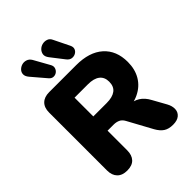

<svg xmlns="http://www.w3.org/2000/svg" viewBox="-266 -1093 1238 1238"><g transform="rotate(-45 353.0 -473.5)"><path d="M156 9Q112 9 88 -15.5Q64 -40 64 -84V-612Q64 -657 88.5 -681Q113 -705 157 -705H403Q523 -705 588.5 -646.5Q654 -588 654 -484Q654 -417 624.5 -367.5Q595 -318 539.5 -291.5Q484 -265 403 -265L411 -283H459Q502 -283 535 -262.5Q568 -242 590 -200L640 -110Q656 -81 655 -53.5Q654 -26 633.5 -8.5Q613 9 574 9Q535 9 510.5 -7Q486 -23 467 -57L376 -224Q364 -246 345.5 -254.5Q327 -263 303 -263H248V-84Q248 -40 225 -15.5Q202 9 156 9ZM248 -393H370Q423 -393 451 -414Q479 -435 479 -479Q479 -521 451 -542.5Q423 -564 370 -564H248ZM384 -777 315 -866Q299 -887 301.5 -905Q304 -923 317 -936.5Q330 -950 349 -954.5Q368 -959 386.5 -952.5Q405 -946 414 -925L466 -819Q475 -800 469 -785Q463 -770 448 -762Q433 -754 415.5 -756.5Q398 -759 384 -777ZM217 -772 136 -867Q119 -887 119.5 -905Q120 -923 132.5 -936Q145 -949 162.5 -954Q180 -959 198.5 -953Q217 -947 229 -927L287 -823Q298 -805 293.5 -789Q289 -773 276 -763.5Q263 -754 246.5 -755Q230 -756 217 -772Z"/></g></svg>

Font: Nunito ExtraLight Black
Style: Regular
Weight: 900
Version: Version 3.602